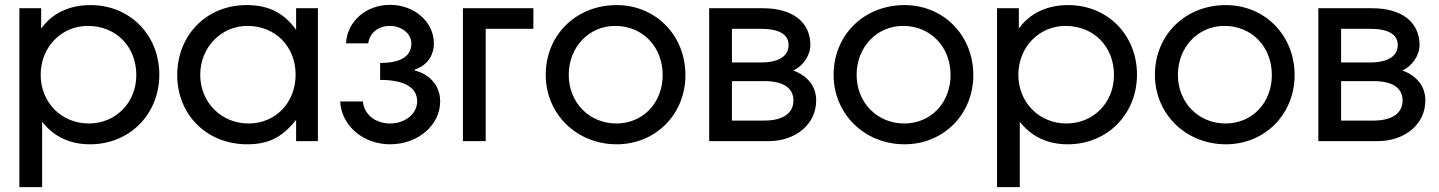

<svg xmlns="http://www.w3.org/2000/svg" viewBox="-20 -583 5942 793"><path d="M60 190H154V-80C203 -18 269 13 352 13C515 13 638 -111 638 -275C638 -439 516 -562 354 -562C266 -562 195 -528 150 -465V-549H60ZM347 -73C234 -73 148 -160 148 -274C148 -388 233 -476 343 -476C459 -476 543 -391 543 -273C543 -159 458 -73 347 -73Z M712 -273C712 -108 835 13 1001 13C1089 13 1146 -16 1203 -88V0H1293V-549H1203V-460C1151 -531 1089 -562 998 -562C834 -562 712 -439 712 -273ZM807 -274C807 -387 893 -476 1002 -476C1117 -476 1201 -391 1201 -275C1201 -159 1118 -73 1007 -73C894 -73 807 -160 807 -274Z M1385 -164C1390 -64 1480 13 1591 13C1706 13 1798 -66 1798 -164C1798 -227 1758 -275 1693 -292V-296C1742 -311 1772 -352 1772 -404C1772 -492 1692 -563 1591 -563C1492 -563 1414 -495 1409 -404H1501C1506 -446 1542 -476 1590 -476C1639 -476 1679 -444 1679 -404C1679 -350 1635 -323 1550 -323V-253C1650 -253 1703 -222 1703 -164C1703 -113 1653 -73 1591 -73C1530 -73 1483 -111 1479 -164Z M1892 0H1986V-464H2183V-549H1892Z M2234 -274C2234 -112 2362 13 2527 13C2688 13 2811 -111 2811 -273C2811 -437 2688 -562 2527 -562C2360 -562 2234 -439 2234 -274ZM2526 -73C2414 -73 2329 -159 2329 -274C2329 -388 2412 -476 2521 -476C2634 -476 2717 -390 2717 -273C2717 -158 2635 -73 2526 -73Z M2909 0H3153C3268 0 3351 -71 3351 -168C3351 -225 3318 -269 3256 -292C3296 -309 3327 -354 3327 -397C3327 -492 3253 -549 3131 -549H2909ZM3003 -325V-464H3123C3198 -464 3237 -441 3237 -397C3237 -351 3196 -325 3123 -325ZM3003 -85V-248H3137C3215 -248 3257 -220 3257 -168C3257 -115 3213 -85 3137 -85Z M3423 -274C3423 -112 3551 13 3716 13C3877 13 4000 -111 4000 -273C4000 -437 3877 -562 3716 -562C3549 -562 3423 -439 3423 -274ZM3715 -73C3603 -73 3518 -159 3518 -274C3518 -388 3601 -476 3710 -476C3823 -476 3906 -390 3906 -273C3906 -158 3824 -73 3715 -73Z M4098 190H4192V-80C4241 -18 4307 13 4390 13C4553 13 4676 -111 4676 -275C4676 -439 4554 -562 4392 -562C4304 -562 4233 -528 4188 -465V-549H4098ZM4385 -73C4272 -73 4186 -160 4186 -274C4186 -388 4271 -476 4381 -476C4497 -476 4581 -391 4581 -273C4581 -159 4496 -73 4385 -73Z M4750 -274C4750 -112 4878 13 5043 13C5204 13 5327 -111 5327 -273C5327 -437 5204 -562 5043 -562C4876 -562 4750 -439 4750 -274ZM5042 -73C4930 -73 4845 -159 4845 -274C4845 -388 4928 -476 5037 -476C5150 -476 5233 -390 5233 -273C5233 -158 5151 -73 5042 -73Z M5425 0H5669C5784 0 5867 -71 5867 -168C5867 -225 5834 -269 5772 -292C5812 -309 5843 -354 5843 -397C5843 -492 5769 -549 5647 -549H5425ZM5519 -325V-464H5639C5714 -464 5753 -441 5753 -397C5753 -351 5712 -325 5639 -325ZM5519 -85V-248H5653C5731 -248 5773 -220 5773 -168C5773 -115 5729 -85 5653 -85Z"/></svg>

Font: Involve Medium
Style: Regular
Weight: 500
Designer: Stefan Peev
Foundry: Context Ltd.
Version: Version 1.001